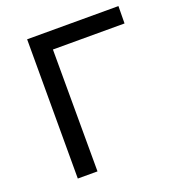

<svg xmlns="http://www.w3.org/2000/svg" viewBox="-128 -803 834 907"><g transform="rotate(-20 289.0 -350.0)"><path d="M109 0V-700H568L567 -613H207L208 0Z"/></g></svg>

Font: Montserrat Medium
Style: Regular
Weight: 500
Designer: Julieta Ulanovsky
Foundry: Julieta Ulanovsky
Version: Version 9.000; ttfautohint (v1.8.4.7-5d5b)